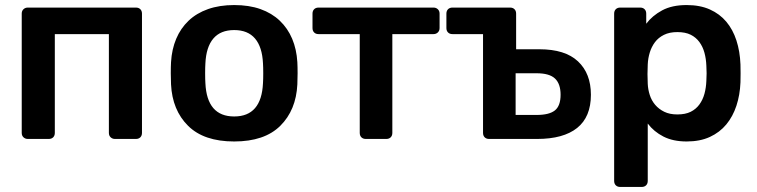

<svg xmlns="http://www.w3.org/2000/svg" viewBox="-20 -550 2998 760"><path d="M90 0Q80 0 73 -6.5Q66 -13 66 -24V-496Q66 -507 73 -513.5Q80 -520 90 -520H518Q529 -520 535.5 -513.5Q542 -507 542 -496V-24Q542 -13 535.5 -6.5Q529 0 518 0H435Q425 0 418 -6.5Q411 -13 411 -24V-415H197V-24Q197 -13 190.5 -6.5Q184 0 173 0Z M907 10Q787 10 724.5 -52Q662 -114 657 -216Q656 -234 656 -260Q656 -286 657 -304Q660 -355 677.5 -396.5Q695 -438 726.5 -468Q758 -498 803.5 -514Q849 -530 907 -530Q966 -530 1011 -514Q1056 -498 1087.5 -468Q1119 -438 1136.5 -396.5Q1154 -355 1157 -304Q1158 -286 1158 -260Q1158 -234 1157 -216Q1152 -114 1089.5 -52Q1027 10 907 10ZM907 -89Q1015 -89 1021 -221Q1022 -236 1022 -260Q1022 -284 1021 -299Q1018 -364 989.5 -397.5Q961 -431 907 -431Q853 -431 824.5 -397.5Q796 -364 793 -299Q792 -284 792 -260Q792 -236 793 -221Q799 -89 907 -89Z M1428 0Q1417 0 1410.5 -6.5Q1404 -13 1404 -24V-415H1241Q1230 -415 1223.5 -421.5Q1217 -428 1217 -439V-496Q1217 -507 1223.5 -513.5Q1230 -520 1241 -520H1696Q1706 -520 1713 -513.5Q1720 -507 1720 -496V-439Q1720 -428 1713 -421.5Q1706 -415 1696 -415H1533V-24Q1533 -13 1526.5 -6.5Q1520 0 1509 0Z M1916 0Q1905 0 1898.5 -6.5Q1892 -13 1892 -24V-415H1771Q1760 -415 1753.5 -421.5Q1747 -428 1747 -439V-496Q1747 -507 1753.5 -513.5Q1760 -520 1771 -520H1999Q2010 -520 2016.5 -513.5Q2023 -507 2023 -496V-355H2115Q2217 -355 2268 -307Q2319 -259 2319 -175Q2319 -87 2264.5 -43.5Q2210 0 2106 0ZM2021 -95H2104Q2154 -95 2176.5 -113Q2199 -131 2199 -175Q2199 -218 2177 -239Q2155 -260 2104 -260H2021Z M2435 190Q2424 190 2417.5 183.5Q2411 177 2411 166V-496Q2411 -507 2417.5 -513.5Q2424 -520 2435 -520H2514Q2525 -520 2531.5 -513.5Q2538 -507 2538 -496V-456Q2562 -488 2601 -509Q2640 -530 2698 -530Q2751 -530 2790 -512.5Q2829 -495 2855 -464Q2881 -433 2895 -390Q2909 -347 2911 -295Q2912 -260 2911 -224Q2909 -174 2895 -131.5Q2881 -89 2855 -57.5Q2829 -26 2790 -8Q2751 10 2698 10Q2644 10 2606 -9.5Q2568 -29 2544 -61V166Q2544 177 2537.5 183.5Q2531 190 2520 190ZM2661 -97Q2693 -97 2714 -107.5Q2735 -118 2748.5 -136.5Q2762 -155 2768.5 -179Q2775 -203 2776 -230Q2778 -260 2776 -290Q2775 -317 2768.5 -341Q2762 -365 2748.5 -383.5Q2735 -402 2714 -412.5Q2693 -423 2661 -423Q2630 -423 2608 -412Q2586 -401 2572.5 -383Q2559 -365 2552 -342Q2545 -319 2544 -295Q2542 -257 2544 -218Q2545 -196 2552 -174Q2559 -152 2573.5 -135Q2588 -118 2609.5 -107.5Q2631 -97 2661 -97Z"/></svg>

Font: Fz Rubik Med
Style: Regular
Weight: 500
Designer: Hubert and Fischer
Foundry: Hubert and Fischer
Version: Vit hóa bi FontZin.com